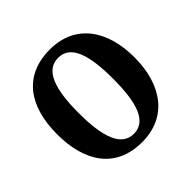

<svg xmlns="http://www.w3.org/2000/svg" viewBox="-184 -896 1078 1078"><g transform="rotate(-45 354.5 -357.5)"><path d="M355 10C551 10 661 -137 661 -358C661 -580 551 -725 356 -725C148 -725 48 -580 48 -359C48 -137 148 10 355 10ZM355 -56C256 -56 218 -168 218 -358C218 -548 256 -659 356 -659C455 -659 491 -548 491 -358C491 -168 455 -56 355 -56Z"/></g></svg>

Font: Noto Serif Sinhala Condensed ExtraBold
Style: Regular
Weight: 800
Width: 3
Designer: Jelle Bosma - Monotype Design Team
Foundry: Monotype Imaging Inc.
Version: Version 2.007